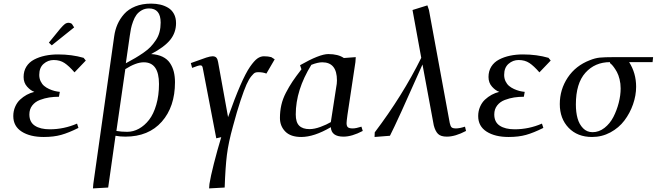

<svg xmlns="http://www.w3.org/2000/svg" viewBox="-20 -758 3666 1072"><path d="M54.2 -109.9Q54.2 -137.7 64.5 -161.6Q74.7 -185.5 92 -201.7Q109.4 -217.8 129.4 -228.8Q149.4 -239.7 171.9 -245.1Q151.4 -252 131.6 -273.9Q111.8 -295.9 111.8 -328.1Q111.8 -361.3 127.4 -386.2Q143.1 -411.1 170.7 -425.5Q198.2 -439.9 231.7 -447Q265.1 -454.1 304.2 -454.1Q381.3 -454.1 446.8 -435.1L459 -419.9L396 -354Q365.2 -389.6 340.1 -406.2Q314.9 -422.9 279.8 -422.9Q248 -422.9 223.6 -401.6Q199.2 -380.4 199.2 -339.8Q199.2 -320.3 206.8 -304.4Q214.4 -288.6 226.1 -278.6Q237.8 -268.6 253.9 -261.2Q270 -253.9 284.4 -250.2Q298.8 -246.6 314 -245.1L309.1 -217.8Q280.8 -217.8 255.1 -213.9Q229.5 -210 202.9 -200Q176.3 -189.9 160.2 -169.2Q144 -148.4 144 -119.1Q144 -76.2 174.6 -56.2Q205.1 -36.1 257.8 -36.1Q336.9 -36.1 410.2 -67.9L418 -43.9Q363.3 -16.6 321.5 -4.9Q279.8 6.8 224.1 6.8Q147.9 6.8 101.1 -23.2Q54.2 -53.2 54.2 -109.9ZM252.9 -520 315.9 -597.2Q332 -616.2 341.8 -623.5Q351.6 -630.9 363.8 -630.9Q368.2 -630.9 372.6 -629.2Q377 -627.4 379.4 -626L381.8 -624L394 -605L269 -504.9Z M499 293.9 501 269 617.7 -556.2Q622.6 -591.3 636 -622.1Q649.4 -652.8 673.1 -679.7Q696.8 -706.5 735.4 -722.2Q773.9 -737.8 823.7 -737.8Q851.6 -737.8 875.2 -732.2Q898.9 -726.6 919.2 -714.4Q939.5 -702.1 951.2 -680.4Q962.9 -658.7 962.9 -628.9Q962.9 -576.2 930.7 -535.9Q898.4 -495.6 823.7 -456.1Q860.8 -454.1 887.5 -441.2Q914.1 -428.2 929 -406Q943.8 -383.8 950.4 -357.4Q957 -331.1 957 -298.8Q957 -162.1 883.3 -78.6Q809.6 4.9 679.7 4.9Q649.9 4.9 625 0L584 289.1ZM629.9 -26.9Q657.2 -22 689.9 -22Q724.1 -22 755.6 -39.3Q787.1 -56.6 812.3 -88.9Q837.4 -121.1 852.5 -173.1Q867.7 -225.1 867.7 -289.1Q867.7 -410.2 782.7 -410.2Q739.7 -410.2 679.7 -372.1ZM682.6 -404.8Q714.4 -421.9 735.1 -434.1Q755.9 -446.3 780.8 -463.4Q805.7 -480.5 821 -496.8Q836.4 -513.2 850.3 -533.9Q864.3 -554.7 870.6 -579.1Q877 -603.5 877 -631.8Q877 -710.9 812 -710.9Q789.1 -710.9 771 -700.4Q752.9 -689.9 741.9 -675Q731 -660.2 722.9 -637.9Q714.8 -615.7 711.2 -597.9Q707.5 -580.1 704.6 -558.1Z M1045.4 -405.8Q1108.9 -429.2 1131.6 -436.5Q1154.3 -443.8 1166.5 -443.8Q1181.6 -443.8 1188.5 -435.5Q1195.3 -427.2 1197.8 -411.1L1253.4 -104Q1291 -210.4 1321.5 -280.5Q1352.1 -350.6 1375.7 -384.8Q1399.4 -418.9 1417 -431.4Q1434.6 -443.8 1453.6 -443.8Q1477.1 -443.8 1494.6 -439L1513.7 -426.8L1467.3 -347.2Q1447.8 -355 1421.4 -355Q1411.6 -355 1404.3 -352.1Q1397 -349.1 1383.3 -332.5Q1369.6 -315.9 1356.2 -285.9Q1342.8 -255.9 1323 -196.5Q1303.2 -137.2 1280.8 -53.2Q1255.4 38.1 1246.8 107.4Q1238.3 176.8 1234.4 289.1L1147.5 293.9L1149.4 269Q1155.3 230 1174.1 155.8Q1192.9 81.5 1215.3 7.8L1187.5 14.2L1113.3 -372.1Q1111.3 -385.3 1108.2 -389.2Q1105 -393.1 1098.6 -393.1Q1088.4 -393.1 1052.7 -378.9Z M1543 -99.1Q1543 -137.2 1550.8 -171.6Q1558.6 -206.1 1576.2 -240Q1593.8 -273.9 1613 -302.7Q1632.3 -331.5 1663.1 -371.1L1655.3 -394Q1764.2 -456.1 1813 -456.1Q1868.2 -456.1 1899.9 -434.1L1966.3 -439L1964.4 -411.1L1919.9 -116.2Q1915 -79.6 1915 -70.8Q1915 -53.2 1922.9 -47.1Q1930.7 -41 1949.2 -41Q1967.8 -41 1998 -50.8L2005.4 -26.9Q1944.8 4.9 1897.9 4.9Q1830.1 4.9 1827.1 -47.9Q1733.4 6.8 1662.1 6.8Q1602.5 6.8 1572.8 -23.7Q1543 -54.2 1543 -99.1ZM1631.3 -119.1Q1631.3 -75.2 1650.6 -56.2Q1669.9 -37.1 1708 -37.1Q1735.8 -37.1 1769.5 -49.6Q1803.2 -62 1827.1 -76.2L1856.9 -269Q1861.3 -291 1861.3 -309.1Q1861.3 -410.2 1779.3 -410.2Q1754.4 -410.2 1718.3 -396Q1631.3 -255.4 1631.3 -119.1Z M2071.3 6.8 2072.3 -19Q2227.5 -224.1 2332 -435.1L2283.2 -702.1L2366.2 -728L2375 -702.1L2491.2 -70.8Q2495.1 -52.7 2501.7 -46.9Q2508.3 -41 2525.9 -41Q2545.9 -41 2576.2 -50.8L2582 -26.9Q2521.5 4.9 2475.1 4.9Q2440.9 4.9 2425.5 -10.5Q2410.2 -25.9 2401.9 -58.1L2338.9 -397.9Q2196.3 -75.7 2157.2 0Z M2649.9 -109.9Q2649.9 -137.7 2660.2 -161.6Q2670.4 -185.5 2687.7 -201.7Q2705.1 -217.8 2725.1 -228.8Q2745.1 -239.7 2767.6 -245.1Q2747.1 -252 2727.3 -273.9Q2707.5 -295.9 2707.5 -328.1Q2707.5 -361.3 2723.1 -386.2Q2738.8 -411.1 2766.4 -425.5Q2793.9 -439.9 2827.4 -447Q2860.8 -454.1 2899.9 -454.1Q2977.1 -454.1 3042.5 -435.1L3054.7 -419.9L2991.7 -354Q2960.9 -389.6 2935.8 -406.2Q2910.6 -422.9 2875.5 -422.9Q2843.8 -422.9 2819.3 -401.6Q2794.9 -380.4 2794.9 -339.8Q2794.9 -320.3 2802.5 -304.4Q2810.1 -288.6 2821.8 -278.6Q2833.5 -268.6 2849.6 -261.2Q2865.7 -253.9 2880.1 -250.2Q2894.5 -246.6 2909.7 -245.1L2904.8 -217.8Q2876.5 -217.8 2850.8 -213.9Q2825.2 -210 2798.6 -200Q2772 -189.9 2755.9 -169.2Q2739.7 -148.4 2739.7 -119.1Q2739.7 -76.2 2770.3 -56.2Q2800.8 -36.1 2853.5 -36.1Q2932.6 -36.1 3005.9 -67.9L3013.7 -43.9Q2959 -16.6 2917.2 -4.9Q2875.5 6.8 2819.8 6.8Q2743.7 6.8 2696.8 -23.2Q2649.9 -53.2 2649.9 -109.9Z M3105.5 -176.8Q3105.5 -258.3 3149.9 -325Q3194.3 -391.6 3273.4 -421.9Q3302.2 -433.6 3328.1 -436.3Q3354 -439 3407.7 -439H3626.5L3623.5 -411.1H3492.7Q3531.7 -349.6 3531.7 -273.9Q3531.7 -225.1 3514.4 -175.5Q3497.1 -126 3466.3 -85.2Q3435.5 -44.4 3388.2 -18.8Q3340.8 6.8 3285.6 6.8Q3204.1 6.8 3154.8 -44.4Q3105.5 -95.7 3105.5 -176.8ZM3195.3 -174.8Q3195.3 -131.3 3204.6 -97.7Q3213.9 -64 3235.4 -42Q3256.8 -20 3288.6 -20Q3324.2 -20 3355 -43.9Q3385.7 -67.9 3404.8 -105Q3423.8 -142.1 3434.6 -184.1Q3445.3 -226.1 3445.3 -264.2Q3445.3 -291.5 3439.2 -315.9Q3433.1 -340.3 3424.3 -356.2Q3415.5 -372.1 3406.7 -383.8Q3397.9 -395.5 3392.1 -400.4L3385.7 -405.8V-411.1Q3301.8 -411.1 3248.5 -351.8Q3195.3 -292.5 3195.3 -174.8Z"/></svg>

Font: Dehuti
Style: Bold-Italic
Weight: 700
Version: Version 1.2